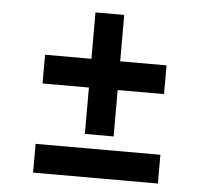

<svg xmlns="http://www.w3.org/2000/svg" viewBox="-47 -655 754 705"><g transform="rotate(5 330.0 -303.0)"><path d="M553.9 -329.1H106.1V-435H553.9ZM383 -158.1H277V-606H383ZM560 0H100V-106H560Z"/></g></svg>

Font: Wix Madefor Display
Style: Regular
Weight: 400
Designer: Dalton Maag Ltd
Foundry: Dalton Maag Ltd
Version: Version 3.100